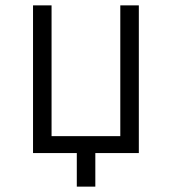

<svg xmlns="http://www.w3.org/2000/svg" viewBox="-20 -570 640 715"><path d="M266 125V0H103V-550H172V-63H428V-550H497V0H335V125Z"/></svg>

Font: JetBrains Mono NL ExtraLight
Style: Regular
Weight: 200
Designer: Philipp Nurullin, Konstantin Bulenkov
Foundry: JetBrains
Version: Version 2.304; ttfautohint (v1.8.4.7-5d5b)